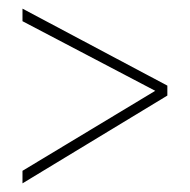

<svg xmlns="http://www.w3.org/2000/svg" viewBox="-20 -638 439 444"><path d="M32 -243 339 -428 32 -589V-618L367 -440V-417L32 -214Z"/></svg>

Font: Noto Sans Telugu UI ExtraCondensed Thin
Style: Regular
Weight: 100
Width: 2
Designer: Jelle Bosma - Monotype Design Team
Foundry: Monotype Imaging Inc.
Version: Version 2.006; ttfautohint (v1.8.4.7-5d5b)